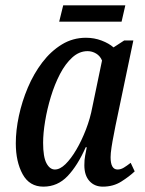

<svg xmlns="http://www.w3.org/2000/svg" viewBox="-20 -687 541 717"><path d="M142 10Q90 10 64.5 -36.5Q39 -83 39 -152Q39 -200 50.5 -254Q62 -308 84 -360Q106 -412 138 -454Q170 -496 211 -521Q252 -546 301 -546Q332 -546 359.5 -535.5Q387 -525 404 -510L444 -536H478L411 -216Q409 -204 404.5 -182Q400 -160 396.5 -137Q393 -114 393 -100Q393 -54 419 -54Q431 -54 442.5 -61Q454 -68 468 -79L483 -47Q463 -28 433 -9Q403 10 364 10Q333 10 314 -11Q295 -32 295 -70Q295 -91 298 -106Q301 -121 304 -137H300Q270 -69 232.5 -29.5Q195 10 142 10ZM185 -54Q204 -54 224.5 -74Q245 -94 265 -128Q285 -162 301 -203.5Q317 -245 325 -288L361 -461Q354 -478 339 -487Q324 -496 307 -496Q276 -496 250 -472.5Q224 -449 204 -410.5Q184 -372 170 -326Q156 -280 148.5 -234.5Q141 -189 141 -154Q141 -101 153.5 -77.5Q166 -54 185 -54ZM201 -606 216 -667H448L434 -606Z"/></svg>

Font: Noto Serif ExtraCondensed Medium
Style: Italic
Weight: 500
Width: 2
Italic angle: -12°
Designer: Monotype Design Team
Foundry: Monotype Imaging Inc.
Version: Version 2.013; ttfautohint (v1.8.4.7-5d5b)